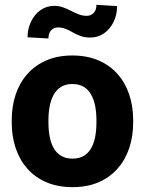

<svg xmlns="http://www.w3.org/2000/svg" viewBox="-20 -769 603 799"><path d="M28.8 -258.8V-269Q28.8 -327.1 45.4 -376.2Q62 -425.3 94.2 -461.4Q126.5 -497.6 173.3 -517.8Q220.2 -538.1 280.8 -538.1Q342.3 -538.1 389.4 -517.8Q436.5 -497.6 468.8 -461.4Q501 -425.3 517.6 -376.2Q534.2 -327.1 534.2 -269V-258.8Q534.2 -201.2 517.6 -152.1Q501 -103 468.8 -66.7Q436.5 -30.3 389.6 -10.3Q342.8 9.8 281.7 9.8Q221.2 9.8 173.8 -10.3Q126.5 -30.3 94.2 -66.7Q62 -103 45.4 -152.1Q28.8 -201.2 28.8 -258.8ZM181.6 -269V-258.8Q181.6 -227.5 186.8 -200.2Q191.9 -172.9 203.6 -152.3Q215.3 -131.8 234.6 -120.4Q253.9 -108.9 281.7 -108.9Q309.6 -108.9 328.6 -120.4Q347.7 -131.8 359.4 -152.3Q371.1 -172.9 376.2 -200.2Q381.3 -227.5 381.3 -258.8V-269Q381.3 -299.8 376.2 -326.9Q371.1 -354 359.4 -375Q347.7 -396 328.4 -407.7Q309.1 -419.4 280.8 -419.4Q253.4 -419.4 234.4 -407.7Q215.3 -396 203.6 -375Q191.9 -354 186.8 -326.9Q181.6 -299.8 181.6 -269ZM381.3 -749 467.3 -743.7Q467.3 -708 452.9 -678.2Q438.5 -648.4 413.3 -630.6Q388.2 -612.8 356 -612.8Q333 -612.8 315.9 -618.9Q298.8 -625 284.2 -633.5Q269.5 -642.1 254.4 -648.4Q239.3 -654.8 220.2 -654.8Q204.6 -654.8 193.1 -643.1Q181.6 -631.3 181.6 -608.9L94.7 -613.8Q94.7 -648.4 108.9 -678.5Q123 -708.5 148.2 -726.6Q173.3 -744.6 206.1 -744.6Q225.6 -744.6 242.4 -738.5Q259.3 -732.4 275.1 -724.1Q291 -715.8 307.1 -709.5Q323.2 -703.1 341.3 -703.1Q357.4 -703.1 369.4 -714.8Q381.3 -726.6 381.3 -749Z"/></svg>

Font: Roboto ExtraBold
Style: Regular
Weight: 800
Designer: Christian Robertson
Foundry: Google
Version: Version 3.009; 2024